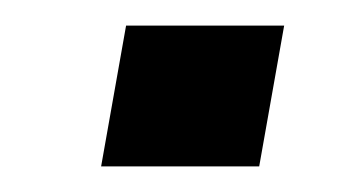

<svg xmlns="http://www.w3.org/2000/svg" viewBox="-20 -411 284 150"><path d="M78.5 -391 59 -281H182.5L202 -391Z"/></svg>

Font: Anybody Expanded Medium
Style: Italic
Weight: 500
Width: 7
Italic angle: -10°
Version: Version 1.113;gftools[0.9.25]